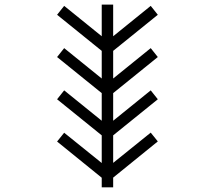

<svg xmlns="http://www.w3.org/2000/svg" viewBox="-20 -801 919 821"><path d="M463.9 0H415V-41L224.1 -195.8L254.4 -233.4L415 -104V-222.2L224.1 -376.5L254.4 -414.6L415 -284.7V-402.8L224.1 -557.1L254.4 -595.2L415 -465.3V-583.5L224.1 -737.8L254.4 -775.9L415 -646V-781.2H463.9V-646L624.5 -775.9L654.8 -737.8L463.9 -583.5V-465.3L624.5 -595.2L654.8 -557.1L463.9 -402.8V-284.7L624.5 -414.6L654.8 -376.5L463.9 -222.2V-104.5L624.5 -233.9L654.8 -196.3L463.9 -41.5Z"/></svg>

Font: Auseklis
Style: Regular
Weight: 400
Designer: GGBotNet
Foundry: GGBotNet
Version: 1.00